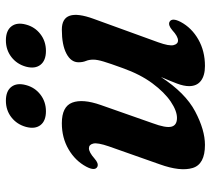

<svg xmlns="http://www.w3.org/2000/svg" viewBox="-52 -652 716 652"><g transform="rotate(-90 306.0 -326.0)"><path d="M557.5 -108.5Q573 -100.5 557.5 -70.5Q537.5 -33 498 -10.5Q458.5 12 408 12Q375.5 12 357.5 -1.8Q339.5 -15.5 339.5 -42Q339.5 -59.5 348.2 -82.8Q357 -106 370.5 -137.5Q316.5 -54.5 253.5 -21.2Q190.5 12 140 12Q74 12 61.5 -30Q49 -72 74 -141.5L135 -314.5Q148 -352.5 144.5 -367.2Q141 -382 128.5 -382Q115 -382 93.5 -363Q76.5 -348 65.5 -353.5Q50.5 -361.5 66 -391Q86 -428.5 125 -451.2Q164 -474 213.5 -474Q270 -474 283.5 -438.8Q297 -403.5 275.5 -342L213.5 -165.5Q197 -121 201.8 -102Q206.5 -83 231.5 -83Q255.5 -83 287 -104.2Q318.5 -125.5 349 -166.5Q379.5 -207.5 401 -268Q416.5 -310.5 423 -332.2Q429.5 -354 429.5 -367Q429.5 -381.5 425 -392.2Q420.5 -403 420.5 -417.5Q420.5 -443 450 -458.5Q479.5 -474 531.5 -474Q607.5 -474 568 -366L488.5 -147Q475 -109.5 478.8 -94.5Q482.5 -79.5 494.5 -79.5Q508.5 -79.5 529.5 -99Q546.5 -113.5 557.5 -108.5ZM254 -528Q221.5 -528 207.2 -546.5Q193 -565 201 -595.5Q209.5 -626.5 233.5 -645.2Q257.5 -664 290 -664Q323 -664 337.2 -645.2Q351.5 -626.5 343 -595.5Q335 -565.5 310.8 -546.8Q286.5 -528 254 -528ZM459 -528Q426.5 -528 412 -546.5Q397.5 -565 405.5 -595.5Q414 -626.5 438.2 -645.2Q462.5 -664 495 -664Q528 -664 542.5 -645.2Q557 -626.5 548.5 -595.5Q540.5 -565.5 516.2 -546.8Q492 -528 459 -528Z"/></g></svg>

Font: Fraunces 9pt S000 SemiBold
Style: Italic
Weight: 600
Italic angle: -16°
Version: Version 1.000; ttfautohint (v1.8.3)